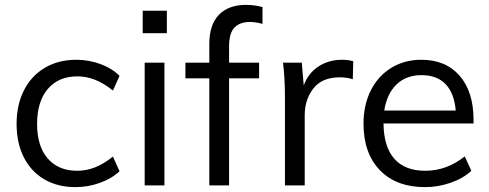

<svg xmlns="http://www.w3.org/2000/svg" viewBox="-20 -760 2006 787"><path d="M48 -252Q48 -330 78 -389.5Q108 -449 163.5 -482Q219 -515 293 -515Q344 -515 391.5 -497.5Q439 -480 470 -449L443 -389Q405 -419 369.5 -433Q334 -447 297 -447Q220 -447 176 -395.5Q132 -344 132 -252Q132 -161 175.5 -110.5Q219 -60 297 -60Q334 -60 369.5 -74Q405 -88 443 -118L470 -58Q438 -28 389.5 -10.5Q341 7 289 7Q216 7 161.5 -25Q107 -57 77.5 -115.5Q48 -174 48 -252Z M573 0V-503H654V0ZM565 -716H664V-624H565Z M919 -570V-503H1042V-439H919V0H838V-439H740V-503H838V-580Q838 -659 877.5 -699.5Q917 -740 988 -740Q1023 -740 1056 -731V-662Q1028 -670 1004 -670Q964 -670 941.5 -647.5Q919 -625 919 -570Z M1428 -509 1426 -435Q1403 -443 1373 -443Q1300 -443 1264.5 -397.5Q1229 -352 1229 -287V0H1148V-362Q1148 -440 1140 -503H1217L1225 -410Q1244 -461 1286 -488Q1328 -515 1382 -515Q1407 -515 1428 -509Z M1921 -254H1552Q1553 -158 1596.5 -109Q1640 -60 1723 -60Q1811 -60 1885 -119L1912 -60Q1879 -29 1827.5 -11Q1776 7 1722 7Q1604 7 1537 -62.5Q1470 -132 1470 -253Q1470 -330 1500 -389.5Q1530 -449 1584 -482Q1638 -515 1707 -515Q1807 -515 1864 -449.5Q1921 -384 1921 -269ZM1555 -307H1848Q1842 -378 1806.5 -415Q1771 -452 1708 -452Q1645 -452 1605.5 -414Q1566 -376 1555 -307Z"/></svg>

Font: Muli
Style: Regular
Weight: 400
Designer: Vernon Adams
Foundry: Vernon Adams
Version: Version 2.000